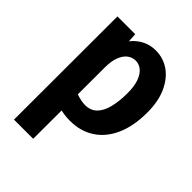

<svg xmlns="http://www.w3.org/2000/svg" viewBox="-230 -703 1047 1047"><g transform="rotate(45 293.5 -179.0)"><path d="M68 228 69 -569H206L215 -421H165Q188 -506 237 -546Q286 -586 348 -586Q406 -586 452.5 -554Q499 -522 527 -461Q555 -400 555 -314Q555 -209 522 -135Q489 -61 429 -22Q369 17 287 17Q240 17 195 3.5Q150 -10 97 -38L211 -118Q232 -110 251 -106Q270 -102 286 -102Q328 -102 354 -128Q380 -154 392 -201.5Q404 -249 404 -312Q404 -365 391.5 -399.5Q379 -434 358 -451.5Q337 -469 310 -469Q284 -469 263 -453Q242 -437 229.5 -404.5Q217 -372 217 -323L216 228Z"/></g></svg>

Font: Yaldevi ExtraLight
Style: Regular
Weight: 200
Designer: Sol Matas, Rajitha Manaperi, Kosala Senevirathne
Foundry: Mooniak
Version: Version 1.100